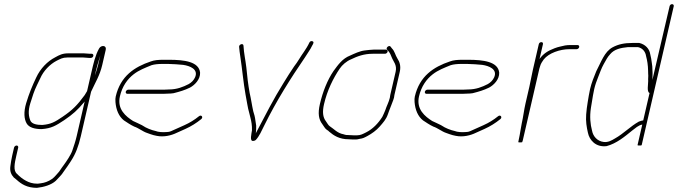

<svg xmlns="http://www.w3.org/2000/svg" viewBox="-20 -701 3266 925"><path d="M459.2 -421C460 -424.3 461.2 -428.3 463 -433L452.3 -387C451.1 -381.7 449.3 -375.3 447 -368L439.9 -346C438.6 -343.3 437.6 -340.7 437 -338L440.7 -354C446.5 -379.2 452.6 -399 459.2 -421ZM472.6 -388 489.4 -461C494.6 -483.5 467.2 -484.9 457.4 -467.5C438.9 -434.6 430.2 -394.9 420.7 -354L399.5 -262C395 -254 391.2 -247.7 388.1 -243C353.2 -195.3 330 -171.2 280.9 -138C244.9 -113.7 226.2 -102.5 183.9 -99C157.1 -99 135.5 -103.5 127.2 -118C117.8 -139.6 114.4 -165.9 125.9 -203C135.5 -234.4 145 -264.5 158.2 -291L173.6 -323C189.5 -360 220.3 -391.2 252.2 -408C270 -416.6 280.7 -424 303.9 -424H367.9C379.7 -425.4 395.8 -422 408.4 -422H417.4C423 -422 428.3 -425.8 429.6 -431.5C430.9 -437.2 427.6 -442 422 -442H413C400.5 -442 383.7 -445.2 371.5 -444H308.5C281.1 -444 266.2 -436.2 246.1 -425C208.3 -405.6 174.7 -370.9 154.7 -328C135.8 -288.6 120.1 -250.4 106.1 -204C93.4 -162 95.7 -126.6 109.2 -105C120.6 -86.9 146.5 -79 180.2 -79C228.1 -82.4 249.4 -95.8 289.2 -122C332.3 -151.4 352.4 -169.9 383.8 -207C384.9 -209 386.3 -210.7 387.9 -212L349.4 -45C343.3 -18.8 335.9 1.9 328.2 25C321.2 45.4 299.7 77.1 288 93L278.5 106C271.9 114.2 267.2 124.6 259.5 132C245 148.2 238.1 158.7 216.9 169.5C196.9 179.7 184.3 181.2 161.5 184C135.6 184 120.1 177.7 105.3 170C90 162.1 73.2 148.6 62.4 137C42.7 121.5 50.1 86.2 58.9 48L67.7 10C68.9 4.7 65.3 0 60 0C54.7 0 48.9 4.7 47.7 10L38.9 48C34.6 66.6 32.4 82.8 30.1 99C26.2 124.3 34.5 140.9 46.4 154C51 157.3 55.5 161 59.9 165C82.7 185.7 110.2 204 157.9 204C191.2 200.4 227 190 248.8 170L262 156C266.4 151.3 270.4 147 274 143C281.5 135.1 286 125.4 293 117C304.8 100.9 307.5 96.7 321.7 75C344.8 39.6 358 4.3 369.4 -45L418.8 -259C438.1 -301.6 460.8 -337 472.6 -388Z M593.5 -249H766.5C774.5 -249 782.6 -249.3 790.7 -250C799.4 -250 807.9 -250.7 816.2 -252C848.3 -260.2 868.5 -266.1 895.4 -279C918.2 -291.3 945.4 -318.6 944 -351C938.6 -404 868.4 -413 794.3 -413H766.3C743.5 -413 723.4 -411.4 706.5 -405C628.3 -378.8 560.2 -334.4 537.5 -236C535.9 -229.3 535.5 -220.3 536.3 -209C539.3 -171.9 552.3 -140.4 576.9 -121C593.6 -110.3 607.5 -100 627 -91C646.9 -84.6 668.8 -66.9 687.1 -61L703.7 -55L719.5 -50C725.2 -48.7 730.5 -47.5 735.2 -46.5C769.7 -39.3 806.5 -48.9 831.1 -61L873.5 -80C901.1 -92.4 926.6 -108.5 949.3 -127C960.8 -136.3 950 -150.3 938.6 -141C917.2 -123.7 894.7 -109.7 868.6 -98L803.9 -69C798 -66.3 791.7 -65 785 -65C764.2 -63.1 742.5 -64.5 729.2 -70L714.1 -74L697.5 -80C682.5 -86.1 680.4 -87.9 663.6 -98C646.5 -107 636.3 -110.5 621.2 -118C586.5 -140.1 543.3 -174.4 557.7 -237C568.8 -284.9 593.5 -319.8 624.3 -343.5C650.3 -363.5 678.7 -374 710.3 -387C724.4 -391.3 742.7 -393 761.7 -393H789.7C804.5 -393 851 -390.1 862.2 -388.5C894.9 -383.7 936.6 -367.7 920 -329C913.6 -314.3 902.3 -303.5 889.3 -296C861.7 -281.8 831.8 -270 794.3 -270C786.2 -269.3 778.4 -269 771.1 -269H598.1C592.8 -269 587 -264.3 585.8 -259C584.6 -253.7 588.2 -249 593.5 -249Z M1131.9 -476C1132.9 -458.3 1135.5 -446.3 1137.8 -428C1146.8 -369.8 1152.5 -302.8 1162.8 -246C1169 -216.2 1172.8 -182.8 1181 -156L1186.2 -135C1191.2 -116.2 1194.6 -96.5 1193.9 -73C1191.8 -57 1182.2 -22 1198.1 -22C1204.7 -22 1209.9 -24 1213.5 -28C1229 -44.7 1240.8 -71.3 1253.4 -97C1311.2 -214.5 1380.3 -323.9 1448.9 -424C1460.4 -443.4 1475.2 -462 1484.3 -482C1489.2 -490.1 1494.8 -499.6 1484.5 -502.5C1478.6 -504.2 1473.9 -502 1470.5 -496C1463.5 -480.5 1453.4 -464.7 1444.1 -451C1427.6 -428.4 1414.8 -403.3 1397 -381C1379.1 -355.4 1365.3 -332.1 1346.1 -301.5C1299.1 -226.6 1257.2 -144.3 1214.5 -63C1214.1 -61 1213.4 -59.3 1212.4 -58C1214 -70.1 1214.7 -86.6 1214.2 -96C1211.3 -110.3 1209.9 -130.4 1206.2 -144L1200.1 -165C1193.7 -192.9 1189.7 -224.5 1182.6 -254C1175.8 -291.9 1170.4 -334.8 1166.8 -376C1162.3 -414.7 1155.2 -442.3 1153 -481C1152.1 -494.2 1132 -488.1 1131.9 -476Z M1839.7 -462H1780.7C1768.1 -462 1748.6 -459.2 1737.7 -458C1713.3 -455.3 1687.6 -442.7 1666 -433C1630.3 -419.1 1609 -389.3 1586.9 -359C1557.8 -316.5 1534.8 -259.1 1521.1 -199.5C1510.6 -154.4 1515.4 -125.6 1532.8 -103C1540 -93.6 1545.3 -81.4 1555.3 -75C1559.5 -73 1562.9 -70.3 1565.5 -67C1588.1 -47.7 1615 -30 1659.9 -30C1669.1 -29.3 1676 -29 1680.7 -29H1694.7C1699.4 -29 1705.3 -30 1712.4 -32C1728 -33.9 1734.6 -37.4 1750.6 -46C1771.4 -57.2 1793.3 -73 1809 -91C1825.6 -110 1840.1 -125.4 1848.9 -151L1854.6 -167C1855.8 -169.7 1857 -172.7 1858.1 -176C1862.4 -189 1875.2 -217.5 1878.3 -231C1878.6 -235 1879.2 -239 1880.1 -243L1906 -355C1912.4 -383.1 1905 -403.4 1894.7 -419C1884 -435.6 1882.1 -454.2 1868 -468L1861.1 -477C1853.8 -484.8 1837 -470.2 1844.7 -462L1851.8 -454C1859.8 -443.7 1862.5 -436.8 1867.1 -425C1875 -403.7 1893.8 -388.7 1886 -355L1860.1 -243C1859 -238.3 1858.4 -234 1858.1 -230C1853.1 -208.4 1842.7 -190.8 1836.2 -170C1830.6 -158.2 1828.4 -149.6 1821.9 -138C1802.4 -107.2 1776.2 -79.5 1744.2 -63.5C1728.5 -55.7 1717.4 -49 1699.3 -49H1685.3C1680.6 -49 1673.7 -49.3 1664.5 -50C1649.9 -50 1644.6 -50.7 1635.5 -54C1605.1 -59.3 1589.1 -79.8 1568.5 -93C1560.6 -98.5 1556.4 -108.7 1550 -117C1535.5 -135.8 1532.3 -161.6 1541.1 -199.5C1556.4 -265.7 1585.4 -324.1 1616.4 -370C1628.3 -388.1 1649.7 -406.3 1670.8 -415C1701.8 -430 1733.6 -442 1776 -442H1835C1840.3 -442 1846.1 -446.7 1847.4 -452C1848.6 -457.3 1844.9 -462 1839.7 -462Z M2034.5 -249H2207.5C2215.5 -249 2223.6 -249.3 2231.7 -250C2240.4 -250 2248.9 -250.7 2257.2 -252C2289.3 -260.2 2309.5 -266.1 2336.4 -279C2359.2 -291.3 2386.4 -318.6 2385 -351C2379.6 -404 2309.4 -413 2235.3 -413H2207.3C2184.5 -413 2164.4 -411.4 2147.5 -405C2069.3 -378.8 2001.2 -334.4 1978.5 -236C1976.9 -229.3 1976.5 -220.3 1977.3 -209C1980.3 -171.9 1993.3 -140.4 2017.9 -121C2034.6 -110.3 2048.5 -100 2068 -91C2087.9 -84.6 2109.8 -66.9 2128.1 -61L2144.7 -55L2160.5 -50C2166.2 -48.7 2171.5 -47.5 2176.2 -46.5C2210.7 -39.3 2247.5 -48.9 2272.1 -61L2314.5 -80C2342.1 -92.4 2367.6 -108.5 2390.3 -127C2401.8 -136.3 2391 -150.3 2379.6 -141C2358.2 -123.7 2335.7 -109.7 2309.6 -98L2244.9 -69C2239 -66.3 2232.7 -65 2226 -65C2205.2 -63.1 2183.5 -64.5 2170.2 -70L2155.1 -74L2138.5 -80C2123.5 -86.1 2121.4 -87.9 2104.6 -98C2087.5 -107 2077.3 -110.5 2062.2 -118C2027.5 -140.1 1984.3 -174.4 1998.7 -237C2009.8 -284.9 2034.5 -319.8 2065.3 -343.5C2091.3 -363.5 2119.7 -374 2151.3 -387C2165.4 -391.3 2183.7 -393 2202.7 -393H2230.7C2245.5 -393 2292 -390.1 2303.2 -388.5C2335.9 -383.7 2377.6 -367.7 2361 -329C2354.6 -314.3 2343.3 -303.5 2330.3 -296C2302.7 -281.8 2272.8 -270 2235.3 -270C2227.2 -269.3 2219.4 -269 2212.1 -269H2039.1C2033.8 -269 2028 -264.3 2026.8 -259C2025.6 -253.7 2029.2 -249 2034.5 -249Z M2575.7 -488 2547.3 -365C2541.2 -338.8 2536.5 -309.8 2530.3 -283L2511.6 -202C2504.3 -170.4 2500.8 -137.6 2493.9 -108C2490.7 -94.2 2486.3 -62.1 2483.8 -51C2482 -43.2 2479 -26 2477.2 -18C2476.5 -15.3 2479 -14.3 2484.5 -15C2492.3 -14.3 2496.5 -15.3 2497.2 -18L2497.4 -19H2495.4C2497 -20.3 2498.1 -22 2498.5 -24L2578.4 -370C2579.3 -374 2580.7 -378.3 2582.4 -383C2584.8 -393.4 2594 -407 2599.8 -415C2624.1 -445.2 2677.3 -464 2723.1 -464H2758.1C2763.4 -464 2769.2 -468.7 2770.4 -474C2771.7 -479.3 2768 -484 2762.7 -484H2727.7C2719.1 -484 2710.6 -483.3 2702.3 -482C2682.4 -476.9 2672 -476.3 2651.7 -468.5C2620.1 -456.4 2598.6 -443.5 2579.3 -417L2595.7 -488C2597.1 -494.2 2593.8 -498 2588 -498C2582.2 -498 2577.1 -494.2 2575.7 -488Z M3109.4 -253 3078.9 -121C3072.8 -120.3 3065.7 -118.3 3057.5 -115C3017 -92.5 2983.7 -56.7 2942.8 -34C2926.5 -24.2 2909.9 -14.6 2888.9 -17C2857.3 -20.6 2837.3 -44.5 2832.4 -71C2824.1 -101.8 2820.2 -139.1 2827 -182L2836.9 -242C2838.5 -252 2840.5 -262 2842.8 -272C2847.2 -291.2 2854.3 -311.5 2861.5 -329C2870.7 -351.6 2877.1 -371.8 2888.5 -392C2900.2 -411.4 2904.6 -423.9 2919.6 -440C2939.7 -464.2 2970.7 -470.6 3005.4 -474H3053.4C3076.2 -469.2 3089.6 -451.4 3092.5 -431C3098.4 -409.1 3101.8 -387 3102.3 -361L3102.7 -345C3104.3 -333.8 3101.6 -322.7 3102.8 -311C3103.1 -295.1 3094.9 -258.2 3109.4 -253ZM3217.7 -681C3212 -681 3207.2 -676.6 3205.9 -671L3123 -316C3122.9 -321.3 3123.1 -326.7 3123.6 -332L3123.8 -350C3122.4 -359.9 3123.8 -370.7 3122.5 -381L3120.7 -395C3118.6 -411.6 3116.6 -424.9 3112.6 -440C3108.8 -466 3089 -487.2 3060 -494H3026C2988.2 -494 2958.9 -487.9 2931.2 -473C2891.7 -451.7 2876.1 -402.1 2852.7 -358C2842.2 -332.6 2829.6 -301.6 2822.8 -272C2820.5 -262 2818.5 -251.8 2816.8 -241.5L2811.6 -210.5C2807.8 -187.8 2805.7 -170.5 2804 -149.5C2801.4 -116.4 2806.3 -88.2 2812.3 -62C2819.4 -26.3 2849.9 9.4 2902.3 3C2950.6 -9.9 2989.4 -42.6 3025.6 -72C3040.4 -82.9 3054.7 -97.3 3074.3 -101L3051.7 -3C3051.1 -0.3 3054.2 0.7 3061 0C3067.5 0.7 3071.1 -0.3 3071.7 -3L3225.9 -671C3227.2 -676.5 3223.4 -681 3217.7 -681Z"/></svg>

Font: HoneyBee
Style: UltLitIt
Weight: 100
Foundry: Cannot Into Space Fonts
Version: Version 0.89